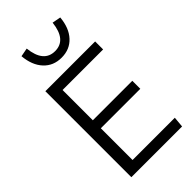

<svg xmlns="http://www.w3.org/2000/svg" viewBox="-289 -1042 1121 1121"><g transform="rotate(-45 271.0 -481.5)"><path d="M493 -644H158V-394H484V-328H158V-66H507L501 0H82V-710H493ZM395 -963 448 -953Q441 -873 398.5 -827Q356 -781 288 -781Q220 -781 177.5 -827Q135 -873 128 -953L181 -963Q195 -835 288 -835Q381 -835 395 -963Z"/></g></svg>

Font: LivvicRegular
Style: Regular
Weight: 400
Designer: Jacques Le Bailly, Baron von Fonthausen
Version: Version 1.001; ttfautohint (v1.8.2)